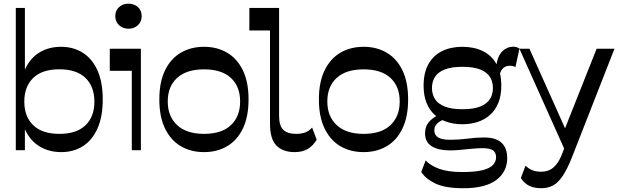

<svg xmlns="http://www.w3.org/2000/svg" viewBox="-20 -815 3355 1042"><path d="M312.9 10.5Q248.6 10.5 199.1 -17.8Q149.6 -46.1 121.2 -100.9Q92.8 -155.7 92.8 -236.1V-313.8Q92.8 -394.1 120.7 -448.9Q148.6 -503.8 197.7 -532.4Q246.8 -561 311.1 -561Q378.1 -561 429.1 -528.9Q480.1 -496.8 508.8 -433.3Q537.6 -369.9 537.6 -275.3Q537.6 -181.3 509 -117.5Q480.4 -53.7 429.7 -21.6Q378.9 10.5 312.9 10.5ZM65.7 0V-772H115.1V-399.7L111.9 -372.6V-167.4L115.1 -132V0ZM302 -88.5Q395.7 -88.5 444 -135.1Q492.3 -181.7 492.3 -263.2Q492.3 -345 444 -392Q395.7 -438.9 302 -438.9Q208.6 -438.9 160.3 -392Q111.9 -345 111.9 -263.2Q111.9 -182.4 160.4 -135.4Q208.9 -88.5 302 -88.5Z M676.8 -659.1Q647.6 -659.1 626.6 -678Q605.6 -696.8 605.6 -727.4Q605.6 -758.6 626.6 -776.8Q647.5 -795 676.9 -795Q707.6 -795 728.3 -776.8Q748.9 -758.6 748.9 -727.4Q748.9 -696.8 728.2 -678Q707.5 -659.1 676.8 -659.1ZM695.3 0V-430.9H575.8V-550.5H744.6V0Z M1087.5 10.5Q1015.8 10.5 961.2 -21.6Q906.6 -53.7 875.7 -117.5Q844.7 -181.3 844.7 -275.3Q844.7 -369.9 875.7 -433.3Q906.6 -496.8 961.2 -528.9Q1015.8 -561 1087.5 -561Q1158.5 -561 1212.9 -528.9Q1267.4 -496.8 1298.1 -433.3Q1328.9 -369.9 1328.9 -275.3Q1328.9 -181.3 1298.1 -117.5Q1267.4 -53.7 1212.9 -21.6Q1158.5 10.5 1087.5 10.5ZM1087.5 -88.5Q1183 -88.5 1233.1 -135.8Q1283.2 -183.1 1283.2 -264.2Q1283.2 -345.7 1233.1 -392.2Q1183 -438.6 1087.5 -438.6Q992 -438.6 941.2 -392.2Q890.4 -345.7 890.4 -264.2Q890.4 -183.8 941.2 -136.1Q992 -88.5 1087.5 -88.5Z M1578.6 10.5Q1516.2 10.5 1480.7 -24.5Q1445.3 -59.6 1445.3 -144.4V-649.6H1333.3V-772H1494.6V-186.1Q1494.6 -132.4 1517.5 -110.5Q1540.4 -88.5 1587.6 -88.5Q1614.3 -88.5 1635.6 -96Q1656.9 -103.6 1673.9 -122.8L1698.7 -56.6Q1678.4 -23.2 1649.9 -6.3Q1621.3 10.5 1578.6 10.5Z M1953.5 10.5Q1881.8 10.5 1827.2 -21.6Q1772.6 -53.7 1741.7 -117.5Q1710.7 -181.3 1710.7 -275.3Q1710.7 -369.9 1741.7 -433.3Q1772.6 -496.8 1827.2 -528.9Q1881.8 -561 1953.5 -561Q2024.5 -561 2078.9 -528.9Q2133.4 -496.8 2164.1 -433.3Q2194.9 -369.9 2194.9 -275.3Q2194.9 -181.3 2164.1 -117.5Q2133.4 -53.7 2078.9 -21.6Q2024.5 10.5 1953.5 10.5ZM1953.5 -88.5Q2049 -88.5 2099.1 -135.8Q2149.2 -183.1 2149.2 -264.2Q2149.2 -345.7 2099.1 -392.2Q2049 -438.6 1953.5 -438.6Q1858 -438.6 1807.2 -392.2Q1756.4 -345.7 1756.4 -264.2Q1756.4 -183.8 1807.2 -136.1Q1858 -88.5 1953.5 -88.5Z M2494.9 206.5Q2395.8 206.5 2342.7 180.9Q2289.5 155.4 2266.1 118L2290.1 55.7Q2316.1 83.7 2363.7 101.2Q2411.4 118.7 2488.7 118.7Q2559.1 118.7 2599.2 108.4Q2639.3 98.1 2655.8 79.7Q2672.3 61.4 2672.3 38.3Q2672.3 13.9 2656.2 1.5Q2640.2 -10.9 2599.3 -10.9Q2577.3 -10.9 2545 -8.1Q2512.8 -5.2 2480.8 -2Q2448.7 1.3 2425.1 1.3Q2358.2 1.3 2322.5 -21.6Q2286.7 -44.5 2286.7 -91.3Q2286.7 -126.6 2305.8 -150.3Q2324.9 -173.9 2356.6 -189.7L2394.6 -167.9Q2366.1 -159 2351.6 -143.8Q2337.1 -128.6 2337.1 -107.9Q2337.1 -82.4 2357.3 -69.4Q2377.6 -56.4 2424.9 -56.4Q2470.8 -56.4 2516.8 -62.6Q2562.8 -68.9 2607.5 -68.9Q2671.4 -68.9 2702 -40.1Q2732.7 -11.4 2732.7 43Q2732.7 117.4 2673.3 162Q2613.9 206.5 2494.9 206.5ZM2489.1 -140.7Q2444.6 -140.7 2406.5 -153.1Q2368.4 -165.6 2339.7 -191.2Q2311 -216.7 2295 -256.4Q2278.9 -296 2278.9 -349.4Q2278.9 -421.1 2305.7 -468Q2332.4 -514.9 2379.7 -537.9Q2427.1 -561 2489.1 -561Q2552.4 -561 2600 -537.9Q2647.5 -514.9 2674 -468Q2700.6 -421.1 2700.6 -349.4Q2700.6 -296 2684.4 -256.4Q2668.2 -216.7 2639.3 -191.2Q2610.5 -165.6 2572.1 -153.1Q2533.6 -140.7 2489.1 -140.7ZM2489.7 -222.2Q2550 -222.2 2586.5 -237Q2622.9 -251.8 2639.1 -277.6Q2655.2 -303.4 2655.2 -337.1Q2655.2 -371.4 2639.1 -397.3Q2622.9 -423.1 2586.5 -437.7Q2550 -452.4 2489.7 -452.4Q2429.8 -452.4 2393.2 -437.7Q2356.6 -423.1 2340.4 -397.3Q2324.3 -371.4 2324.3 -337.1Q2324.3 -304.1 2340.4 -277.9Q2356.6 -251.8 2393.2 -237Q2429.8 -222.2 2489.7 -222.2ZM2690.9 -405.1 2672.9 -454.1Q2680.3 -511.6 2706.1 -536.6Q2731.9 -561.6 2765.6 -561.6Q2785.4 -561.6 2799.1 -551.1L2777.3 -450.7Q2766.6 -458.1 2747.3 -458.1Q2701.6 -458.1 2690.9 -405.1Z M2917.6 206.5Q2881.6 206.5 2854.7 194.6Q2827.8 182.6 2806.6 151.3L2832.1 84.1Q2849.6 101.5 2870.2 109.2Q2890.8 116.9 2916.7 116.9Q2940.3 116.9 2960.9 108.3Q2981.4 99.7 3000.1 76.3Q3018.8 52.9 3035 8.9L3053.5 -40.3L3032.2 -82.4L3217.9 -550.5H3314.8L3084.9 36.5Q3058.7 102.7 3033.8 139.9Q3008.9 177.1 2981.1 191.8Q2953.3 206.5 2917.6 206.5ZM3055.1 21.1 2799 -550.5H2853.3L3072.7 -60.4Z"/></svg>

Font: Savate ExtraLight
Style: Regular
Weight: 200
Designer: Max Esnée
Foundry: Plomb Type
Version: Version 2.000